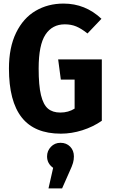

<svg xmlns="http://www.w3.org/2000/svg" viewBox="-20 -730 630 1073"><path d="M547 -625 469 -543Q435 -570 406.5 -582Q378 -594 342 -594Q272 -594 234 -536.5Q196 -479 196 -347Q196 -252 209 -198.5Q222 -145 248 -123Q274 -101 317 -101Q362 -101 397 -123V-285H320L305 -398H549V-55Q500 -21 440 -2Q380 17 320 17Q173 17 101.5 -73.5Q30 -164 30 -347Q30 -465 70 -547Q110 -629 179 -669.5Q248 -710 335 -710Q457 -710 547 -625ZM393 144Q393 163 388 180.5Q383 198 369 228L327 323H251L277 208Q243 184 243 144Q243 113 264.5 90.5Q286 68 318 68Q351 68 372 89.5Q393 111 393 144Z"/></svg>

Font: Fira Sans Condensed
Style: Bold
Weight: 700
Width: 3
Designer: bBox Type GmbH & Carrois Corporate GbR & Edenspiekermann AG
Foundry: bBox Type GmbH & Carrois Corporate GbR & Edenspiekermann AG
Version: Version 4.301